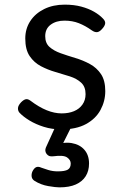

<svg xmlns="http://www.w3.org/2000/svg" viewBox="-20 -539 526 828"><path d="M244 19Q204 19 169 8Q134 -3 107 -19.5Q80 -36 64 -53Q57 -61 57.5 -72.5Q58 -84 71 -98Q82 -109 91 -111Q100 -113 111 -105Q148 -77 181.5 -63.5Q215 -50 246 -50Q276 -50 299 -59.5Q322 -69 335.5 -88Q349 -107 349 -133Q349 -165 330 -182.5Q311 -200 281.5 -209.5Q252 -219 219 -228.5Q186 -238 156.5 -253.5Q127 -269 108 -297Q89 -325 89 -373Q89 -415 110.5 -448Q132 -481 170.5 -500Q209 -519 259 -519Q299 -519 330.5 -510.5Q362 -502 385.5 -488.5Q409 -475 424 -459Q435 -448 433.5 -437.5Q432 -427 421 -415Q410 -402 399.5 -400.5Q389 -399 376 -408Q348 -428 320 -439Q292 -450 258 -450Q222 -450 198.5 -432.5Q175 -415 175 -383Q175 -353 193.5 -336.5Q212 -320 241.5 -309.5Q271 -299 304.5 -289Q338 -279 367.5 -263Q397 -247 415.5 -219.5Q434 -192 434 -146Q434 -103 413.5 -65Q393 -27 351 -4Q309 19 244 19ZM236 269Q220 269 188 263.5Q156 258 129 241Q118 234 116.5 222.5Q115 211 120 200Q127 186 136 182Q145 178 158 184Q169 188 188 194Q207 200 229 200Q260 200 272.5 192.5Q285 185 285 166Q285 151 269.5 140Q254 129 210 135Q199 136 193 134Q187 132 181 125Q176 118 175.5 111Q175 104 178 97L228 -13H298L239 105L209 89Q254 72 289 78Q324 84 344 107Q364 130 364 166Q364 198 349.5 221Q335 244 307 256.5Q279 269 236 269Z"/></svg>

Font: Playwrite HU
Style: Regular
Weight: 400
Designer: Veronika Burian, José Scaglione
Foundry: TypeTogether
Version: Version 1.002